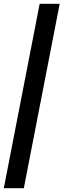

<svg xmlns="http://www.w3.org/2000/svg" viewBox="-44 -762 341 1007"><path d="M164 -742H269L81 225H-24Z"/></svg>

Font: Teachers SemiBold
Style: Italic
Weight: 600
Designer: Alfredo Marco Pradil & Chank Diesel
Version: Version 0.009